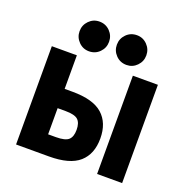

<svg xmlns="http://www.w3.org/2000/svg" viewBox="-130 -852 949 973"><g transform="rotate(20 345.0 -365.0)"><path d="M59 -530H194V-349H236Q348 -349 399 -303.5Q450 -258 450 -174Q450 -90 399 -45Q348 0 236 0H59ZM236 -104Q286 -104 304 -120.5Q322 -137 322 -174Q322 -212 304 -228.5Q286 -245 236 -245H194V-104ZM496 -530H631V0H496ZM243.8 -570Q211 -570 188 -593.7Q165 -617.3 165 -650.2Q165 -683 188 -706.5Q211 -730 243.8 -730Q278 -730 301 -706.3Q324 -682.7 324 -649.8Q324 -617 301 -593.5Q278 -570 243.8 -570ZM446.2 -570Q412 -570 389 -593.7Q366 -617.3 366 -650.2Q366 -683 389 -706.5Q412 -730 446.2 -730Q479 -730 502 -706.3Q525 -682.7 525 -649.8Q525 -617 502 -593.5Q479 -570 446.2 -570Z"/></g></svg>

Font: Golos UI VF
Style: Regular
Weight: 400
Designer: A.Korolkova, Vitaly Kuzmin
Foundry: ParaType Ltd
Version: Version 2.000